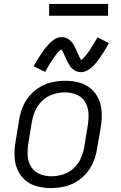

<svg xmlns="http://www.w3.org/2000/svg" viewBox="-20 -949 616 977"><path d="M239 8Q272 8 305 1Q338 -6 368.5 -24Q399 -42 421.5 -69.5Q444 -97 456.5 -128.5Q469 -160 474 -193L493 -303Q499 -339 497.5 -375.5Q496 -412 482.5 -443.5Q469 -475 443 -497.5Q417 -520 382.5 -529Q348 -538 312 -538Q280 -538 246.5 -531Q213 -524 183 -506Q153 -488 130 -461Q107 -434 94.5 -402Q82 -370 77 -337L59 -227Q53 -191 54 -155Q55 -119 68.5 -87Q82 -55 108 -32.5Q134 -10 168.5 -1Q203 8 239 8ZM241 -52Q210 -52 182 -63.5Q154 -75 138.5 -100Q123 -125 121 -156Q119 -187 124 -218L142 -328Q147 -357 159.5 -386Q172 -415 196.5 -437.5Q221 -460 251 -469.5Q281 -479 311 -479Q341 -479 369.5 -467.5Q398 -456 413 -430.5Q428 -405 430 -374.5Q432 -344 427 -313L409 -203Q404 -173 391.5 -144Q379 -115 354.5 -92.5Q330 -70 300 -61Q270 -52 241 -52ZM392 -582Q408 -582 424 -590.5Q440 -599 453 -612Q466 -625 474 -635.5Q482 -646 492 -660.5Q502 -675 512.5 -692Q523 -709 534 -730L476 -759Q472 -751 468 -744.5Q464 -738 460 -731.5Q456 -725 452.5 -719Q449 -713 445.5 -708Q442 -703 439 -698Q436 -693 433 -688.5Q430 -684 427 -680Q424 -676 421.5 -672.5Q419 -669 416.5 -666.5Q414 -664 409.5 -658.5Q405 -653 401.5 -650Q398 -647 393 -643Q388 -651 384 -659Q380 -667 375.5 -678Q371 -689 367 -697.5Q363 -706 358 -715.5Q353 -725 347 -732.5Q341 -740 333 -746.5Q325 -753 315 -756.5Q305 -760 294 -760Q277 -760 261.5 -751.5Q246 -743 233 -729.5Q220 -716 211.5 -705.5Q203 -695 193.5 -681Q184 -667 173.5 -650Q163 -633 151 -612L210 -583Q214 -591 218 -597.5Q222 -604 225.5 -610.5Q229 -617 232.5 -622.5Q236 -628 239.5 -633.5Q243 -639 246.5 -644Q250 -649 253 -653.5Q256 -658 258.5 -661.5Q261 -665 264 -669Q267 -673 269 -675.5Q271 -678 276 -683.5Q281 -689 284 -692Q287 -695 292 -698Q297 -692 301 -683.5Q305 -675 310 -664Q315 -653 318.5 -644.5Q322 -636 327.5 -626.5Q333 -617 338.5 -609.5Q344 -602 352.5 -595.5Q361 -589 371 -585.5Q381 -582 392 -582ZM230 -869H530V-929H230Z"/></svg>

Font: Iosevka Sparkle Light
Style: Italic
Weight: 300
Italic angle: -9°
Designer: Belleve Invis
Foundry: Belleve Invis
Version: Version 4.5.0; ttfautohint (v1.8.3)